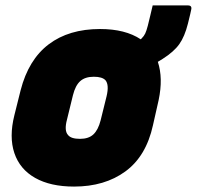

<svg xmlns="http://www.w3.org/2000/svg" viewBox="-20 -671 726 708"><path d="M349 -564Q442 -564 499 -526L502 -529Q511 -538 515.5 -547.5Q520 -557 525 -576Q530 -596 534 -613Q538 -630 543 -651H673Q689 -651 685 -635Q684 -629 681.5 -619Q679 -609 673 -584Q661 -536 641 -508Q621 -480 580 -454Q571 -449 562 -443Q582 -383 565 -302L544 -209Q519 -95 442.5 -39Q366 17 253 17Q166 17 109.5 -15Q53 -47 33 -106.5Q13 -166 33 -246L56 -338Q85 -451 159.5 -507.5Q234 -564 349 -564ZM326 -388Q294 -388 276 -372Q258 -356 249 -320L227 -230Q216 -189 231 -173Q242 -159 275 -159Q307 -159 324.5 -175.5Q342 -192 351 -227L373 -316Q383 -358 369 -375Q357 -388 326 -388Z"/></svg>

Font: Recursive Sn Lnr St Blk
Style: Italic
Weight: 900
Italic angle: -15°
Version: Version 1.079;hotconv 1.0.112;makeotfexe 2.5.65598; ttfautoh